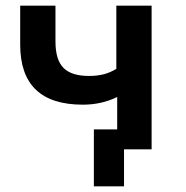

<svg xmlns="http://www.w3.org/2000/svg" viewBox="-20 -525 654 675"><path d="M416 130H310V-70H392V-184Q337 -157 271 -157Q51 -157 51 -368V-505H175V-379Q175 -315 203 -286.5Q231 -258 293 -258Q322 -258 345 -264Q368 -270 389 -283V-505H513V0H416Z"/></svg>

Font: MulishBold
Style: Bold
Weight: 700
Designer: Vernon Adams
Foundry: Vernon Adams
Version: Version 3.602; ttfautohint (v1.8.3)